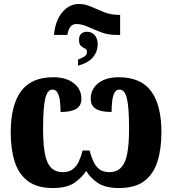

<svg xmlns="http://www.w3.org/2000/svg" viewBox="-20 -937 867 967"><path d="M252 -761Q255 -804 271 -839Q287 -874 314.5 -895.5Q342 -917 377 -917Q408 -917 438.5 -903.5Q469 -890 503.5 -876Q538 -862 580 -862H585V-761H569Q523 -761 487.5 -775Q452 -789 422 -802.5Q392 -816 364 -816Q331 -816 321 -770L319 -761ZM373 -637Q396 -646 407 -653.5Q418 -661 418 -677Q418 -688 408 -692.5Q398 -697 388 -705.5Q378 -714 378 -737Q378 -757 389 -767Q400 -777 417 -777Q443 -777 457.5 -759.5Q472 -742 472 -713Q472 -678 449 -649.5Q426 -621 373 -606ZM246 10Q167 10 120.5 -25Q74 -60 54 -123Q34 -186 34 -270Q34 -407 86 -477.5Q138 -548 248 -548Q313 -548 351.5 -518Q390 -488 390 -439Q390 -405 364.5 -389Q339 -373 285 -373Q285 -401 282 -427Q279 -453 270 -469.5Q261 -486 244 -486Q219 -486 208 -441Q197 -396 197 -287Q197 -166 220 -118Q243 -70 295 -70Q328 -70 347 -85Q366 -100 377.5 -125Q389 -150 396 -179H431Q439 -150 450 -125Q461 -100 480 -85Q499 -70 531 -70Q584 -70 607 -118.5Q630 -167 630 -288Q630 -397 619 -441.5Q608 -486 582 -486Q565 -486 556.5 -469.5Q548 -453 545 -427Q542 -401 542 -373Q488 -373 462.5 -389Q437 -405 437 -439Q437 -488 475 -518Q513 -548 578 -548Q689 -548 741 -478Q793 -408 793 -271Q793 -187 773 -123.5Q753 -60 706.5 -25Q660 10 581 10Q510 10 472 -16Q434 -42 414 -76Q393 -43 355 -16.5Q317 10 246 10Z"/></svg>

Font: Noto Serif ExtraCondensed Black
Style: Regular
Weight: 900
Width: 2
Designer: Monotype Design Team
Foundry: Monotype Imaging Inc.
Version: Version 2.015; ttfautohint (v1.8.4.7-5d5b)